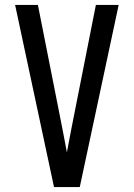

<svg xmlns="http://www.w3.org/2000/svg" viewBox="-20 -755 540 775"><path d="M198 0 41 -735H133L230 -245Q235 -219 240 -193Q245 -167 250 -140Q255 -167 260 -193Q265 -219 270 -245L367 -735H459L302 0Z"/></svg>

Font: Iosevka Term Medium
Style: Regular
Weight: 500
Monospace: yes
Designer: Belleve Invis
Foundry: Belleve Invis
Version: Version 26.3.1